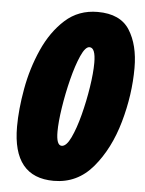

<svg xmlns="http://www.w3.org/2000/svg" viewBox="-53 -768 619 820"><g transform="rotate(5 257.0 -357.5)"><path d="M510 -500Q510 -599 470 -662Q430 -725 333 -725Q251 -725 193.5 -673Q136 -621 100 -540Q64 -459 48 -370Q32 -281 32 -207Q32 10 208 10Q309 10 376 -69.5Q443 -149 476.5 -267Q510 -385 510 -500ZM206 -201Q206 -242 215.5 -304Q225 -366 240.5 -427.5Q256 -489 274.5 -530.5Q293 -572 311 -572Q337 -572 337 -507Q337 -464 327.5 -402.5Q318 -341 302.5 -281.5Q287 -222 268 -182Q249 -142 229 -142Q206 -142 206 -201Z"/></g></svg>

Font: Noto Sans Display SemiCondensed Black
Style: Italic
Weight: 900
Width: 4
Designer: Monotype Design team
Foundry: Monotype Imaging Inc.
Version: 1.000